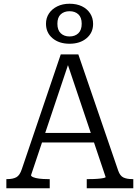

<svg xmlns="http://www.w3.org/2000/svg" viewBox="-20 -1007 747 1027"><path d="M197 -296H491L500 -245H186ZM334 -687 348 -672 146 -70Q146 -64 158 -59Q170 -54 190 -51.5Q210 -49 233 -49H246V0H14V-49H19Q49 -49 67.5 -59Q86 -69 97 -103L305 -716H399L612 -95Q622 -66 640.5 -57.5Q659 -49 687 -49H693V0H444V-49H457Q481 -49 501 -50.5Q521 -52 533 -54.5Q545 -57 545 -60ZM287 -880Q287 -846 305 -829Q323 -812 352 -812Q381 -812 399 -829Q417 -846 417 -880Q417 -914 399 -930.5Q381 -947 352 -947Q323 -947 305 -930.5Q287 -914 287 -880ZM478 -879Q478 -832 443 -802.5Q408 -773 352 -773Q296 -773 261 -802.5Q226 -832 226 -880Q226 -911 242 -935Q258 -959 286.5 -973Q315 -987 352 -987Q390 -987 418 -973.5Q446 -960 462 -935.5Q478 -911 478 -879Z"/></svg>

Font: Roboto Serif 20pt Light
Style: Regular
Weight: 300
Version: Version 1.008